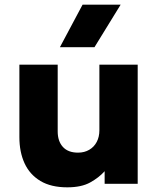

<svg xmlns="http://www.w3.org/2000/svg" viewBox="-20 -787 678 822"><path d="M268 15Q198.5 15 153 -12.2Q107.5 -39.5 85.2 -87.8Q63 -136 63 -200V-510H227V-224.5Q227 -182.5 249.2 -158Q271.5 -133.5 314 -133.5Q341.5 -133.5 362.2 -145.8Q383 -158 394.2 -179.5Q405.5 -201 405.5 -229.5V-510H569.5V0H428V-54Q403.5 -26.5 366 -5.8Q328.5 15 268 15ZM236.5 -585 333.5 -767H496.5L384.5 -585Z"/></svg>

Font: Geologica Thin Roman
Style: Bold
Weight: 700
Version: Version 1.010;gftools[0.9.28]